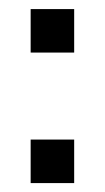

<svg xmlns="http://www.w3.org/2000/svg" viewBox="-20 -411 235 431"><path d="M48.8 0V-97.7H146.5V0ZM48.8 -293V-390.6H146.5V-293Z"/></svg>

Font: BabelStone Runic Short Twig
Style: Regular
Weight: 400
Designer: Andrew West
Foundry: BabelStone
Version: Version 3.003;March 14, 2022